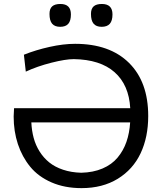

<svg xmlns="http://www.w3.org/2000/svg" viewBox="-20 -950 827 981"><path d="M232.9 -878.9Q232.9 -905.3 246.6 -917.5Q260.3 -929.7 288.6 -929.7Q342.3 -929.7 342.3 -876.5Q342.3 -843.8 328.9 -828.4Q315.4 -813 287.6 -813Q259.8 -813 246.3 -828.9Q232.9 -844.7 232.9 -878.9ZM444.8 -878.9Q444.8 -905.3 458.5 -917.5Q472.2 -929.7 500.5 -929.7Q554.7 -929.7 554.7 -876.5Q554.7 -843.8 541 -828.4Q527.3 -813 499.5 -813Q471.7 -813 458.3 -828.9Q444.8 -844.7 444.8 -878.9ZM363.8 -726.1Q540.5 -726.1 638.9 -628.9Q737.3 -531.7 737.3 -357.4Q737.3 -249.5 698.5 -167Q659.7 -84.5 581.8 -36.6Q503.9 11.2 396.5 11.2Q310.5 11.2 243.2 -18.1Q175.8 -47.4 134.3 -98.1Q92.8 -148.9 71.3 -214.1Q49.8 -279.3 49.8 -354.5L51.8 -397H645.5Q638.7 -516.6 565.2 -581.3Q491.7 -646 356.9 -647.9Q314.9 -647.9 242.7 -629.6Q170.4 -611.3 111.8 -584L102.1 -670.4Q163.1 -694.8 233.4 -710.4Q303.7 -726.1 363.8 -726.1ZM395 -67.4Q456.5 -68.8 503.9 -89.1Q551.3 -109.4 580.8 -144.8Q610.4 -180.2 626 -225.1Q641.6 -270 645 -324.7H140.1Q142.1 -282.2 152.1 -245.1Q162.1 -208 182.4 -175.8Q202.6 -143.6 231.7 -120.1Q260.7 -96.7 302.2 -82.8Q343.8 -68.8 395 -67.4Z"/></svg>

Font: Commissioner Flair
Style: Regular
Weight: 400
Designer: Kostas Bartsokas
Foundry: Kostas Bartsokas
Version: Version 1.000